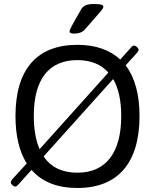

<svg xmlns="http://www.w3.org/2000/svg" viewBox="-20 -929 771 955"><path d="M446 -909C414 -909 395 -902 384 -883C338 -803 326 -782 326 -772C326 -765 333 -762 349 -762C370 -762 389 -768 400 -780C484 -876 494 -885 494 -896C494 -906 478 -909 446 -909ZM365 -706C165 -706 57 -586 57 -352C57 -253 76 -175 113 -116L40 -36C36 -31 34 -26 34 -22C34 -13 47 -1 56 -1C60 -1 65 -4 70 -10L137 -84C189 -24 265 6 365 6C566 6 674 -118 674 -352C674 -461 650 -545 605 -604L663 -668C667 -673 669 -677 669 -682C669 -690 656 -702 647 -702C642 -702 638 -700 633 -694L578 -633C526 -681 455 -706 365 -706ZM365 -630C431 -630 483 -609 519 -568L177 -187C158 -231 148 -286 148 -352C148 -536 224 -630 365 -630ZM543 -536C569 -491 583 -429 583 -352C583 -168 506 -70 365 -70C290 -70 233 -97 197 -151Z"/></svg>

Font: Asap
Style: Regular
Weight: 400
Designer: Pablo Cosgaya
Foundry: Pablo Cosgaya
Version: Version 1.007;PS 001.007;hotconv 1.0.70;makeotf.lib2.5.58329